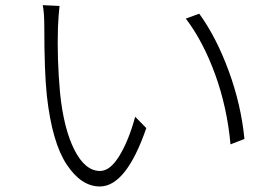

<svg xmlns="http://www.w3.org/2000/svg" viewBox="-20 -708 1040 726"><path d="M141.6 -688.5 205.1 -685.5Q201.2 -651.4 199.2 -605.5Q195.3 -487.3 207 -357.4Q220.7 -221.7 261.2 -141.6Q301.8 -61.5 358.4 -61.5Q396.5 -61.5 431.6 -119.1Q466.8 -176.8 491.2 -266.6L533.2 -223.6Q457 -2.9 357.4 -2.9Q287.1 -2.9 231.9 -86.4Q176.8 -169.9 157.2 -345.7Q147.5 -436.5 147.5 -607.4Q147.5 -660.2 141.6 -688.5ZM682.6 -637.7 733.4 -656.2Q797.9 -567.4 844.7 -439.9Q891.6 -312.5 904.3 -182.6L851.6 -162.1Q838.9 -301.8 793.5 -426.8Q748 -551.8 682.6 -637.7Z"/></svg>

Font: Gen Shin Gothic Monospace Light
Style: Regular
Weight: 300
Designer: [Source Han Sans]
Ryoko NISHIZUKA  (kana & ideographs); Paul D. Hunt (Latin, Greek & Cyrillic); Wenlong ZHANG  (bopomofo
Version: Version 1.002.20150607